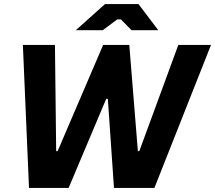

<svg xmlns="http://www.w3.org/2000/svg" viewBox="-20 -920 1053 940"><path d="M122 0H316L500 -436H508L538 0H736L1013 -700H853L662 -180H655L613 -700H485L262 -180H255L249 -700H92ZM351 -772H483L554 -825H572L624 -772H755L658 -900H494Z"/></svg>

Font: Fixel Display
Style: Bold Italic
Weight: 700
Italic angle: -10°
Designer: AlfaBravo + MacPaw
Foundry: Kyrylo Tkachov, Marchela Mozhyna, Serhii Makarenko, Maria Weinstein, Zakhar Kryvoshyya
Version: Version 1.210;Glyphs 3.2 (3217)